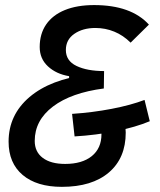

<svg xmlns="http://www.w3.org/2000/svg" viewBox="-20 -723 626 753"><path d="M374.5 -214.8 469.7 -234.4Q471.2 -227.1 472.2 -218.8Q473.1 -210.4 473.1 -203.1Q473.1 -103 407 -46.6Q340.8 9.8 222.7 9.8Q124 9.8 68.8 -36.9Q13.7 -83.5 13.7 -167.5Q13.7 -272.5 95.7 -342.3Q177.7 -412.1 324.2 -430.2L388.2 -444.3L387.2 -376Q259.3 -359.4 187.7 -305.2Q116.2 -251 116.2 -170.4Q116.2 -127.4 147.7 -103.8Q179.2 -80.1 235.4 -80.1Q302.2 -80.1 340.1 -110.8Q377.9 -141.6 377.9 -196.3Q377.9 -200.7 377 -205.6Q376 -210.4 374.5 -214.8ZM546.9 -331.1 567.4 -247.6Q512.7 -224.6 434.8 -208.7Q356.9 -192.9 272.5 -188L262.7 -276.4Q342.8 -281.7 417.7 -296.1Q492.7 -310.5 546.9 -331.1ZM564 -626.5 492.2 -555.7Q463.4 -584.5 428.2 -598.9Q393.1 -613.3 354 -613.3Q304.7 -613.3 271.5 -590.3Q238.3 -567.4 238.3 -526.9Q238.3 -484.4 280 -464.4Q321.8 -444.3 388.2 -444.3L251 -390.6V-424.3Q200.7 -432.6 168.2 -462.6Q135.7 -492.7 135.7 -538.6Q135.7 -590.3 161.1 -627.2Q186.5 -664.1 234.4 -683.6Q282.2 -703.1 349.1 -703.1Q494.1 -703.1 564 -626.5Z"/></svg>

Font: Cascadia Code
Style: Italic
Weight: 400
Italic angle: -10°
Designer: Aaron Bell
Foundry: Saja Typeworks
Version: Version 2407.024